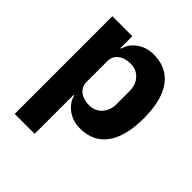

<svg xmlns="http://www.w3.org/2000/svg" viewBox="-200 -672 1008 1008"><g transform="rotate(45 304.0 -168.5)"><path d="M69 200V-525H217V-437H222Q233 -481 272.5 -509Q312 -537 363 -537Q430 -537 474.5 -505.5Q519 -474 542 -413Q565 -352 565 -263Q565 -174 542 -112.5Q519 -51 474.5 -19.5Q430 12 363 12Q312 12 272.5 -16.5Q233 -45 222 -88H217V200ZM314 -108Q356 -108 383.5 -138Q411 -168 411 -217V-308Q411 -358 383.5 -387.5Q356 -417 314 -417Q286 -417 264 -408Q242 -399 229.5 -381.5Q217 -364 217 -340V-185Q217 -161 229.5 -143.5Q242 -126 264 -117Q286 -108 314 -108Z"/></g></svg>

Font: IBM Plex Sans
Style: Bold
Weight: 700
Designer: Mike Abbink, Paul van der Laan, Pieter van Rosmalen
Foundry: Bold Monday
Version: Version 3.201